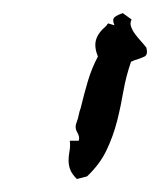

<svg xmlns="http://www.w3.org/2000/svg" viewBox="-20 -693 245 294"><path d="M204.1 -620.1Q207 -609.4 201.2 -606.4Q195.3 -603.5 185.5 -600.6Q181.6 -598.6 180.7 -598.6Q172.9 -576.2 168.9 -553.2Q165 -530.3 159.2 -507.3Q153.3 -484.4 143.1 -462.9Q132.8 -441.4 113.3 -422.9L97.7 -418.9Q89.8 -426.8 87.4 -433.6Q85 -440.4 85 -447.3Q85 -454.1 86.4 -461.4Q87.9 -468.8 86.9 -477.5H100.6Q102.5 -483.4 98.1 -490.7Q93.8 -498 97.7 -506.8Q99.6 -511.7 100.6 -517.1Q101.6 -522.5 103.5 -527.3Q108.4 -547.9 114.3 -567.9Q120.1 -587.9 129.9 -606.4Q124 -621.1 127 -631.8Q129.9 -642.6 142.6 -653.3Q143.6 -654.3 144 -655.3Q144.5 -656.2 145.5 -657.2L155.3 -654.3Q151.4 -663.1 155.3 -666.5Q159.2 -669.9 168 -672.9L181.6 -663.1Q178.7 -658.2 180.7 -652.3Q182.6 -646.5 187 -640.6Q191.4 -634.8 196.3 -629.4Q201.2 -624 204.1 -620.1Z"/></svg>

Font: Homemade Apple
Style: Regular
Weight: 400
Version: Version 1.001